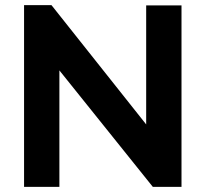

<svg xmlns="http://www.w3.org/2000/svg" viewBox="-20 -730 803 750"><path d="M212 -455V0H74V-710H181L551 -244V-709H689V0H577Z"/></svg>

Font: Oxford Sans
Style: Bold
Weight: 700
Designer: Matt McInerney, Pablo Impallari, Rodrigo Fuenzalida
Foundry: Matt McInerney, Pablo Impallari, Rodrigo Fuenzalida
Version: Version 3.000g; ttfautohint (v1.5) -l 8 -r 28 -G 28 -x 14 -D